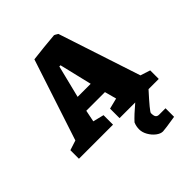

<svg xmlns="http://www.w3.org/2000/svg" viewBox="-241 -764 1143 1143"><g transform="rotate(-45 330.0 -193.0)"><path d="M666 -72V0H580Q489 100 489 111Q489 135 496 143.5Q503 152 517 152H571V224Q478 239 463 239Q443 239 421.5 222.5Q400 206 385.5 180.5Q371 155 371 130Q371 104 381 81Q410 49 468 0H336V-80L404 -97L384 -171H227L212 -97L281 -80V0H-6V-72L56 -92L225 -606Q253 -610 318 -616.5Q383 -623 409 -625Q412 -625 433 -612L604 -92ZM359 -266 310 -471H300L249 -266Z"/></g></svg>

Font: Grenze Black
Style: Regular
Weight: 900
Designer: Renata Polastri
Foundry: Omnibus-Type
Version: Version 1.002; ttfautohint (v1.8)